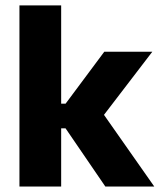

<svg xmlns="http://www.w3.org/2000/svg" viewBox="-20 -680 583 700"><path d="M364 0 219 -212.1H179.2V-302.1H219.2L360.2 -491.4H535.3L348.4 -247.3V-276.5L542.4 0ZM50.9 0V-660.3H203V0Z"/></svg>

Font: Anek Gujarati Medium
Style: Regular
Weight: 500
Designer: Mrunmayee Ghaisas (Gujarati), Yesha Goshar (Latin)
Foundry: Ek Type
Version: Version 1.003